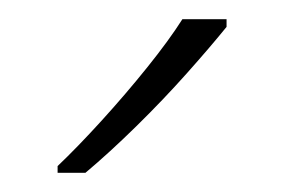

<svg xmlns="http://www.w3.org/2000/svg" viewBox="-20 -786 296 200"><path d="M216 -758Q199 -737 174.5 -709.5Q150 -682 122 -654.5Q94 -627 69 -606H40V-613Q61 -633 86 -660.5Q111 -688 133.5 -716Q156 -744 170 -766H216Z"/></svg>

Font: Noto Sans Arabic UI XLt
Style: Regular
Weight: 200
Designer: Monotype Design Team, Nadine Chahine and Nizar Qandah
Foundry: Monotype Imaging Inc.
Version: Version 2.010; ttfautohint (v1.8.4.7-5d5b)